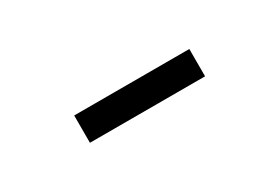

<svg xmlns="http://www.w3.org/2000/svg" viewBox="-8 -719 517 355"><g transform="rotate(-30 250.0 -542.0)"><path d="M127.1 -512.5H372.9V-570.8H127.1Z"/></g></svg>

Font: Afacad
Style: Regular
Weight: 400
Designer: Kristian Moeller
Foundry: Dicotype
Version: Version 1.000